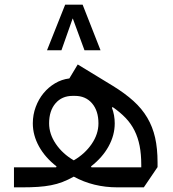

<svg xmlns="http://www.w3.org/2000/svg" viewBox="-20 -805 742 825"><path d="M223 -90Q174 -128 147.5 -176Q121 -224 121 -275Q121 -312 133.5 -345.5Q146 -379 167 -404.5Q188 -430 216.5 -447Q245 -464 278 -468L314 -528L465 -436Q517 -404 553.5 -371Q590 -338 613 -299Q636 -260 646.5 -213.5Q657 -167 657 -107V-87L598 0H484Q433 0 386 -11.5Q339 -23 297 -46Q272 -32 248.5 -23Q225 -14 199 -9Q173 -4 143 -2Q113 0 76 0H40V-86H221ZM297 -116Q345 -144 374 -186.5Q403 -229 403 -275Q403 -329 375.5 -361Q348 -393 302 -393H292Q246 -393 218.5 -361Q191 -329 191 -275Q191 -229 220 -186.5Q249 -144 297 -116ZM461 -342Q473 -310 473 -275Q473 -224 446.5 -176Q420 -128 371 -90L373 -86H587V-97Q587 -142 580 -178Q573 -214 558 -244Q543 -274 519.5 -298.5Q496 -323 464 -345ZM412 -589H343L293 -725H292L244 -589H182L260 -785H335Z"/></svg>

Font: IBM Plex Sans Arabic
Style: Regular
Weight: 400
Designer: Mike Abbink, Paul van der Laan, Pieter van Rosmalen, Wael Morcos, Khajak Apelian
Foundry: Bold Monday
Version: Version 1.1